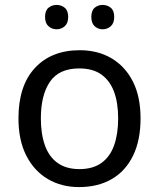

<svg xmlns="http://www.w3.org/2000/svg" viewBox="-20 -750 645 780"><path d="M551 -269Q551 -180 520.5 -117.5Q490 -55 434 -22.5Q378 10 301 10Q230 10 174.5 -22.5Q119 -55 87 -117.5Q55 -180 55 -269Q55 -402 122 -474Q189 -546 304 -546Q377 -546 432.5 -513.5Q488 -481 519.5 -419.5Q551 -358 551 -269ZM146 -269Q146 -206 162.5 -159.5Q179 -113 214 -88Q249 -63 303 -63Q357 -63 392 -88Q427 -113 443.5 -159.5Q460 -206 460 -269Q460 -333 443 -378Q426 -423 391.5 -447.5Q357 -472 302 -472Q220 -472 183 -418Q146 -364 146 -269ZM163 -681Q163 -707 177 -718.5Q191 -730 210 -730Q229 -730 243 -718.5Q257 -707 257 -681Q257 -656 243 -643.5Q229 -631 210 -631Q191 -631 177 -643.5Q163 -656 163 -681ZM351 -681Q351 -707 364.5 -718.5Q378 -730 397 -730Q416 -730 430 -718.5Q444 -707 444 -681Q444 -656 430 -643.5Q416 -631 397 -631Q378 -631 364.5 -643.5Q351 -656 351 -681Z"/></svg>

Font: Noto Sans Cham
Style: Regular
Weight: 400
Designer: Monotype Design Team
Foundry: Monotype Imaging Inc.
Version: Version 2.002